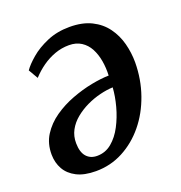

<svg xmlns="http://www.w3.org/2000/svg" viewBox="-110 -661 727 770"><g transform="rotate(-20 254.0 -276.0)"><path d="M55.5 -457.5Q69.5 -478 99 -503.2Q128.5 -528.5 171.8 -547Q215 -565.5 268 -565.5Q323 -565.5 361.2 -546.5Q399.5 -527.5 423 -495.2Q446.5 -463 457 -423.2Q467.5 -383.5 467.5 -342Q467 -269.5 444.2 -204.8Q421.5 -140 381.2 -91Q341 -42 287.5 -13.8Q234 14.5 171.5 14.5Q121.5 14.5 89.5 -2Q57.5 -18.5 42 -46Q26.5 -73.5 26 -108Q25.5 -155.5 48.2 -191.2Q71 -227 108 -252.8Q145 -278.5 188.8 -295Q232.5 -311.5 275 -319.8Q317.5 -328 349.5 -328.5Q351 -361 345.8 -391.2Q340.5 -421.5 327.8 -445.5Q315 -469.5 293.2 -483.5Q271.5 -497.5 241 -497.5Q209.5 -497.5 180.5 -487Q151.5 -476.5 126 -458.5Q100.5 -440.5 79 -417ZM196.5 -41.5Q232 -41.5 259.2 -64.2Q286.5 -87 305.2 -123Q324 -159 335 -200Q346 -241 348.5 -278.5Q322.5 -277.5 293 -270.2Q263.5 -263 235.2 -249.5Q207 -236 183.8 -217Q160.5 -198 147 -173Q133.5 -148 134 -117.5Q134.5 -79.5 151.2 -60.5Q168 -41.5 196.5 -41.5Z"/></g></svg>

Font: Merriweather Medium
Style: Italic
Weight: 500
Italic angle: -7.8°
Version: Version 2.101